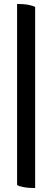

<svg xmlns="http://www.w3.org/2000/svg" viewBox="-20 -754 265 974"><path d="M158.3 200Q123.7 200 98.6 195.1Q73.5 190.2 66.7 184.2V-734Q101.3 -734 125.9 -729.1Q150.5 -724.2 158.3 -718.2Z"/></svg>

Font: Petrona
Style: Regular
Weight: 400
Designer: Ringo R. Seeber
Foundry: Ringo R. Seeber
Version: Version 2.001; ttfautohint (v1.8.3)